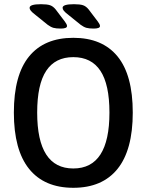

<svg xmlns="http://www.w3.org/2000/svg" viewBox="-20 -887 698 914"><path d="M329 7Q191 7 118.5 -83Q46 -173 46 -351Q46 -530 118.5 -618.5Q191 -707 329 -707Q467 -707 539.5 -618.5Q612 -530 612 -351Q612 -173 539.5 -83Q467 7 329 7ZM329 -85Q501 -85 501 -351Q501 -485 458 -550Q415 -615 329 -615Q243 -615 200 -550Q157 -485 157 -351Q157 -85 329 -85ZM269 -751Q247 -751 234.5 -754.5Q222 -758 207 -769L150 -815Q133 -828 127 -835.5Q121 -843 121 -850Q121 -867 175 -867Q204 -867 218.5 -862Q233 -857 245 -842L289 -784Q299 -771 299 -763Q299 -751 269 -751ZM426 -751Q404 -751 391.5 -754.5Q379 -758 364 -769L307 -815Q290 -828 284 -835.5Q278 -843 278 -850Q278 -867 332 -867Q361 -867 375.5 -862Q390 -857 402 -842L446 -784Q456 -771 456 -763Q456 -751 426 -751Z"/></svg>

Font: Asap Semi Condensed Medium
Style: Regular
Weight: 500
Width: 4
Designer: Pablo Cosgaya
Foundry: Omnibus-Type
Version: Version 3.001; ttfautohint (v1.8.4.7-5d5b)